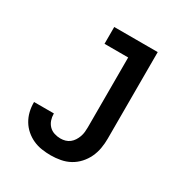

<svg xmlns="http://www.w3.org/2000/svg" viewBox="-173 -863 946 998"><g transform="rotate(30 300.0 -363.5)"><path d="M272 8Q245 8 218 4Q191 0 166.5 -11Q142 -22 121 -40Q100 -58 86 -81.5Q72 -105 65.5 -131.5Q59 -158 59 -185V-189H178V-187Q178 -168 184 -150Q190 -132 203 -118.5Q216 -105 234.5 -99Q253 -93 272 -93Q287 -93 301 -97Q315 -101 326.5 -110Q338 -119 346 -131.5Q354 -144 359 -158Q364 -172 365.5 -186.5Q367 -201 367 -215V-634H225V-735H486V-215Q486 -186 481 -157Q476 -128 463.5 -101.5Q451 -75 431 -53Q411 -31 385.5 -17Q360 -3 330.5 2.5Q301 8 272 8Z"/></g></svg>

Font: R Plex Mono
Style: Bold
Weight: 700
Monospace: yes
Designer: Belleve Invis
Foundry: Belleve Invis
Version: Version 31.8.0